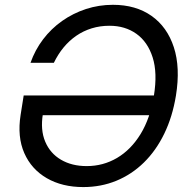

<svg xmlns="http://www.w3.org/2000/svg" viewBox="-20 -757 785 787"><path d="M321.3 9.8Q234.9 9.8 171.9 -26.6Q108.9 -63 79.6 -129.4Q50.3 -195.8 64.5 -286.1L77.1 -365.7H647.5L633.8 -284.7H127L155.8 -290Q145 -224.6 165.3 -176.5Q185.5 -128.4 230 -102.3Q274.4 -76.2 335.4 -76.2Q402.8 -76.2 459.7 -109.6Q516.6 -143.1 556.2 -207.5Q595.7 -272 610.8 -364.7Q626 -458 605.7 -521.7Q585.4 -585.4 539.1 -618.4Q492.7 -651.4 428.7 -651.4Q390.1 -651.4 356 -640.9Q321.8 -630.4 292.7 -610.4Q263.7 -590.3 240.7 -562.5Q217.8 -534.7 200.7 -499.5H105Q123.5 -552.2 156.7 -595.9Q189.9 -639.6 234.6 -671.1Q279.3 -702.6 332.3 -720Q385.3 -737.3 442.9 -737.3Q536.6 -737.3 601.1 -691.9Q665.5 -646.5 692.6 -563.2Q719.7 -480 701.2 -365.2Q687 -278.3 653.3 -209Q619.6 -139.6 569.8 -90.8Q520 -42 457 -16.1Q394 9.8 321.3 9.8Z"/></svg>

Font: Inter
Style: Italic
Weight: 400
Italic angle: -9.3988°
Designer: Rasmus Andersson
Foundry: rsms
Version: Version 4.001;git-66647c0bb